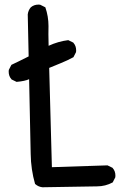

<svg xmlns="http://www.w3.org/2000/svg" viewBox="-20 -809 540 831"><path d="M189.9 -696.3 189.5 -661.1Q189.5 -636.2 190.4 -610.8Q231.9 -629.9 275.4 -635.3L297.4 -624.5L297.9 -623.5Q309.6 -610.4 309.6 -590.8Q309.6 -587.9 309.1 -583.5L297.9 -561.5Q271 -546.9 244.1 -536.1L192.9 -515.1L204.6 -85.4L445.3 -93.3L467.3 -82.5L467.8 -81.5Q479.5 -68.4 479.5 -48.8Q479.5 -45.9 479 -41.5L467.8 -19.5Q436 -2.4 400.1 -2.4Q364.3 -2.4 164.1 1.5H163.6Q146 -0.5 133.3 -11.7L131.8 -12.7Q113.8 -75.2 112.8 -143.1L106 -466.3Q88.9 -458 51.8 -454.6L29.8 -465.3L29.3 -466.3Q17.6 -479.5 17.6 -499Q17.6 -502 18.1 -506.3L29.3 -528.3Q55.7 -540.5 104 -564.9L100.1 -746.6Q102.1 -764.2 113.3 -777.3Q127 -789.1 146.5 -789.1Q149.4 -789.1 153.8 -788.6L176.3 -777.3Q189.9 -737.8 189.9 -696.3Z"/></svg>

Font: Bakudai
Style: Medium
Weight: 500
Version: Version 1.48